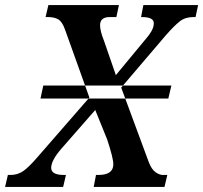

<svg xmlns="http://www.w3.org/2000/svg" viewBox="-57 -734 798 754"><path d="M102 -347 113 -398H616L604 -347ZM202 -47H193Q144 -47 144 -75Q144 -104 184 -150L317 -302L364 -186Q388 -113 388 -89Q388 -47 330 -47H320L311 0H589L600 -47H582Q569 -47 553.5 -58Q538 -69 527 -98L419 -390L593 -594Q628 -634 649.5 -650.5Q671 -667 702 -667H711L721 -714H506L497 -667H500Q547 -667 547 -643Q547 -628 538 -612Q529 -596 518 -584L398 -439L351 -575Q336 -612 336 -635Q336 -667 374 -667H400L410 -714H133L122 -667H132Q157 -667 172.5 -657.5Q188 -648 199 -616L294 -351L92 -119Q56 -77 34 -62Q12 -47 -15 -47H-26L-37 0H191Z"/></svg>

Font: Noto Serif SemiCondensed Semi
Style: Italic
Weight: 600
Width: 4
Italic angle: -12°
Designer: Monotype Design Team
Foundry: Monotype Imaging Inc.
Version: Version 1.901